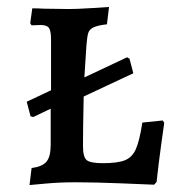

<svg xmlns="http://www.w3.org/2000/svg" viewBox="-20 -525 503 553"><path d="M453 -171Q451 -157 444 -106.5Q437 -56 431 -1L424 7Q401 6 327 3Q253 0 196 0Q153 0 114.5 3.5Q76 7 65 8L71 -41Q102 -45 114 -59.5Q126 -74 126 -108V-212L76 -188L68 -190L57 -232L127 -265V-411Q127 -436 121 -444.5Q115 -453 97 -453L71 -452L67 -458L73 -501Q91 -501 106 -500L179 -499Q201 -499 241 -501.5Q281 -504 294 -505L288 -455Q261 -452 249 -446Q237 -440 234 -429.5Q231 -419 229 -395L223 -302L346 -360L353 -356L364 -314L221 -247Q219 -149 219 -105Q219 -73 229.5 -64Q240 -55 276 -55Q319 -55 340 -63.5Q361 -72 371.5 -96Q382 -120 390 -172L449 -178Z"/></svg>

Font: Alegreya SC Medium
Style: Regular
Weight: 500
Designer: Juan Pablo del Peral
Foundry: Huerta Tipografica
Version: Version 2.007; ttfautohint (v1.6)